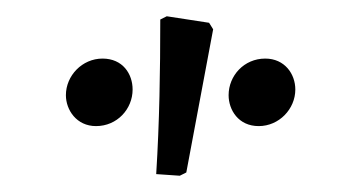

<svg xmlns="http://www.w3.org/2000/svg" viewBox="-20 -719 438 236"><path d="M201 -503 209 -507 242 -683 237 -691 185 -699 177 -695C177 -632 176 -569 172 -505ZM98 -564C124 -564 143 -585 143 -609C143 -628 131 -647 106 -647C81 -647 61 -626 61 -602C61 -584 74 -564 98 -564ZM298 -564C323 -564 343 -585 343 -609C343 -628 330 -647 306 -647C280 -647 261 -626 261 -602C261 -584 273 -564 298 -564Z"/></svg>

Font: Alegreya SC
Style: Regular
Weight: 400
Designer: Juan Pablo del Peral
Foundry: Huerta Tipografica
Version: Version 2.007;PS 002.007;hotconv 1.0.88;makeotf.lib2.5.64775